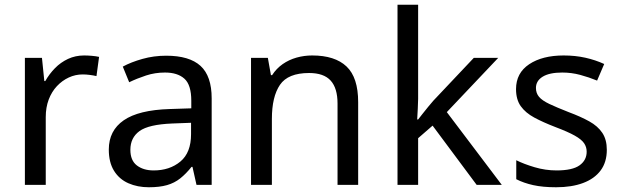

<svg xmlns="http://www.w3.org/2000/svg" viewBox="-20 -780 2625 810"><path d="M335 -546Q350 -546 367.5 -544.5Q385 -543 398 -540L387 -459Q374 -462 358.5 -464Q343 -466 329 -466Q298 -466 270 -453Q242 -440 220 -416.5Q198 -393 185.5 -360Q173 -327 173 -286V0H85V-536H157L167 -438H171Q188 -468 212 -492.5Q236 -517 267 -531.5Q298 -546 335 -546Z M681 -545Q779 -545 826 -502Q873 -459 873 -365V0H809L792 -76H788Q765 -47 740.5 -27.5Q716 -8 684.5 1Q653 10 608 10Q560 10 521.5 -7Q483 -24 461 -59.5Q439 -95 439 -149Q439 -229 502 -272.5Q565 -316 696 -320L787 -323V-355Q787 -422 758 -448Q729 -474 676 -474Q634 -474 596 -461.5Q558 -449 525 -433L498 -499Q533 -518 581 -531.5Q629 -545 681 -545ZM707 -259Q607 -255 568.5 -227Q530 -199 530 -148Q530 -103 557.5 -82Q585 -61 628 -61Q696 -61 741 -98.5Q786 -136 786 -214V-262Z M1297 -546Q1393 -546 1442 -499.5Q1491 -453 1491 -349V0H1404V-343Q1404 -408 1375 -440Q1346 -472 1284 -472Q1195 -472 1161 -422Q1127 -372 1127 -278V0H1039V-536H1110L1123 -463H1128Q1146 -491 1172.5 -509.5Q1199 -528 1231 -537Q1263 -546 1297 -546Z M1744 -363Q1744 -347 1742.5 -321Q1741 -295 1740 -276H1744Q1750 -284 1762 -299Q1774 -314 1786.5 -329.5Q1799 -345 1808 -355L1979 -536H2082L1865 -307L2097 0H1991L1805 -250L1744 -197V0H1657V-760H1744Z M2540 -148Q2540 -96 2514 -61Q2488 -26 2440 -8Q2392 10 2326 10Q2270 10 2229.5 1Q2189 -8 2158 -24V-104Q2190 -88 2235.5 -74.5Q2281 -61 2328 -61Q2395 -61 2425 -82.5Q2455 -104 2455 -140Q2455 -160 2444 -176Q2433 -192 2404.5 -208Q2376 -224 2323 -244Q2271 -264 2234 -284Q2197 -304 2177 -332Q2157 -360 2157 -404Q2157 -472 2212.5 -509Q2268 -546 2358 -546Q2407 -546 2449.5 -536.5Q2492 -527 2529 -510L2499 -440Q2465 -454 2428 -464Q2391 -474 2352 -474Q2298 -474 2269.5 -456.5Q2241 -439 2241 -409Q2241 -387 2254 -371.5Q2267 -356 2297.5 -341.5Q2328 -327 2379 -307Q2430 -288 2466 -268Q2502 -248 2521 -219.5Q2540 -191 2540 -148Z"/></svg>

Font: binaryhoriontal115
Style: Book
Weight: 400
Designer: Jelle Bosma - Monotype Design Team
Foundry: Monotype Imaging Inc.
Version: Version 2.003